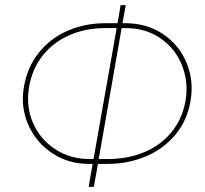

<svg xmlns="http://www.w3.org/2000/svg" viewBox="-20 -725 796 745"><path d="M73 -389Q86 -465 131 -521Q176 -577 243 -606Q310 -635 390 -635H442L439 -616H387Q313 -616 250.5 -589Q188 -562 146.5 -510.5Q105 -459 93 -388Q80 -314 107.5 -249.5Q135 -185 193.5 -146.5Q252 -108 327 -108H349L346 -89H324Q245 -89 182 -131Q119 -173 89 -242.5Q59 -312 73 -389ZM341 -97 342 -103 434 -623 435 -629 448 -705H468L454 -629L453 -622L362 -102L361 -94L344 0H324ZM355 -108H399Q475 -108 538.5 -134Q602 -160 644.5 -211Q687 -262 700 -334Q712 -407 686 -472Q660 -537 602.5 -576.5Q545 -616 468 -616H445L448 -635H465Q550 -635 613 -592.5Q676 -550 704.5 -480Q733 -410 719 -332Q706 -256 659.5 -201Q613 -146 544.5 -117.5Q476 -89 396 -89H354Z"/></svg>

Font: Fixel Italic Variable Display Thin
Style: Italic
Weight: 100
Italic angle: -10°
Designer: AlfaBravo + MacPaw
Foundry: Kyrylo Tkachov, Marchela Mozhyna, Serhii Makarenko, Maria Weinstein, Zakhar Kryvoshyya
Version: Version 1.210;Glyphs 3.2 (3217)